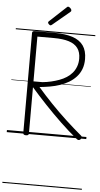

<svg xmlns="http://www.w3.org/2000/svg" viewBox="-96 -1296 953 1833"><g transform="rotate(5 381.0 -379.0)"><path d="M185 14Q171 14 164.5 9Q158 4 158 -6V-965Q158 -975 165 -979.5Q172 -984 186 -984H367Q474 -984 544 -961Q614 -938 649 -888.5Q684 -839 684 -759Q684 -705 667.5 -662.5Q651 -620 621.5 -588Q592 -556 553 -532.5Q514 -509 468 -493.5Q422 -478 372.5 -469.5Q323 -461 274 -456Q338 -382 409 -308Q480 -234 556 -163.5Q632 -93 710 -28Q718 -21 718.5 -12.5Q719 -4 707 8Q698 16 689.5 15.5Q681 15 672 8Q589 -60 509.5 -136Q430 -212 355 -291.5Q280 -371 212 -449V-6Q212 4 206 9Q200 14 185 14ZM212 -500Q255 -501 297.5 -505Q340 -509 380.5 -518.5Q421 -528 458 -541.5Q495 -555 526 -575Q557 -595 579.5 -621.5Q602 -648 615 -682.5Q628 -717 628 -759Q628 -821 599.5 -859.5Q571 -898 514 -916Q457 -934 370 -934H212ZM327 -1052Q320 -1052 311 -1061Q302 -1070 302 -1076Q302 -1079 303 -1082.5Q304 -1086 308 -1089L465 -1235Q469 -1239 472 -1241.5Q475 -1244 480 -1244Q486 -1244 494 -1238.5Q502 -1233 507.5 -1225.5Q513 -1218 513 -1211Q513 -1206 511.5 -1203Q510 -1200 505 -1196L341 -1059Q336 -1056 333.5 -1054Q331 -1052 327 -1052ZM0 476H762V486H0ZM0 -20H762V0H0ZM0 -505H762V-500H0ZM0 -996H762V-986H0Z"/></g></svg>

Font: Playwrite PL Guides
Style: Regular
Weight: 400
Designer: Veronika Burian, José Scaglione
Foundry: TypeTogether
Version: Version 1.003